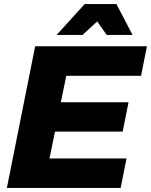

<svg xmlns="http://www.w3.org/2000/svg" viewBox="-20 -930 747 950"><path d="M577 0H14L154 -701H707L678 -555H308L281 -424H616L587 -279H252L225 -146H606ZM636 -757H508L461 -824L388 -757H260L399 -910H556Z"/></svg>

Font: Argentum Novus
Style: Bold Italic
Weight: 700
Designer: Julieta Ulanovsky (font) & Cristiano Sobral (main changes)
Foundry: Julieta Ulanovsky (font) & Cristiano Sobral (main changes)
Version: Version 3.00;November 27, 2020;FontCreator 13.0.0.2655 64-bi